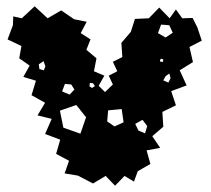

<svg xmlns="http://www.w3.org/2000/svg" viewBox="-20 -568 670 609"><path d="M227 -11 185 -18 199 -58 158 -80 171 -125 123 -143 144 -191 99 -202 123 -242 80 -266 94 -312 54 -324 74 -360 41 -383 48 -422 4 -443 21 -488 22 -516 49 -510 90 -548 131 -510 174 -535 215 -507 255 -499 236 -463 267 -443 254 -410 286 -383 278 -342 311 -328 293 -296 313 -276 338 -300 325 -328 352 -342 338 -372 368 -387 365 -432 395 -467 408 -508 452 -510 485 -544 518 -510 538 -538 558 -510 591 -511 606 -481 620 -439 581 -419 592 -371 550 -345 572 -297 523 -279 538 -234 495 -213 498 -166 463 -136 488 -99 445 -91 457 -48 417 -25 405 8 375 -10 345 21 315 -10 275 14ZM517 -488 491 -490 481 -463 505 -449 528 -464ZM498 -379 492 -382 487 -378 489 -372H497ZM118 -374 103 -364 105 -349 119 -345 124 -358ZM517 -335 505 -326 498 -313 514 -306 521 -320ZM275 -304 265 -305 264 -294 272 -289 281 -295ZM206 -300 186 -302 177 -278 201 -268 216 -284ZM253 -196 222 -235 170 -217 181 -163 235 -144ZM366 -222 323 -218 320 -183 343 -167 372 -180ZM432 -188 409 -175 419 -154 440 -145 447 -168Z"/></svg>

Font: Rubik Gemstones
Style: Regular
Weight: 400
Designer: Hubert and Fischer, NaN
Foundry: Hubert and Fischer, NaN
Version: Version 2.200